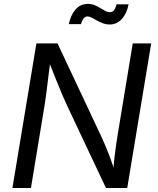

<svg xmlns="http://www.w3.org/2000/svg" viewBox="-20 -946 793 966"><path d="M42.5 0 163.1 -727.5H269.5L488.3 -262.2Q495.1 -247.6 507.1 -220Q519 -192.4 533 -155.5Q546.9 -118.7 559.6 -75.7H549.3Q551.8 -117.7 556.2 -155.5Q560.5 -193.4 565.4 -225.6Q570.3 -257.8 574.2 -281.2L647.9 -727.5H740.7L620.1 0H513.2L317.9 -414.1Q305.7 -440.4 292.7 -470.5Q279.8 -500.5 262.9 -543Q246.1 -585.4 220.7 -648.9H234.4Q227.1 -589.8 221.4 -544.4Q215.8 -499 211.7 -466.8Q207.5 -434.6 204.1 -415L135.7 0ZM532.2 -822.8Q514.2 -822.8 497.8 -828.9Q481.4 -835 467.3 -843Q453.1 -851.1 441.4 -857.2Q429.7 -863.3 420.4 -863.3Q406.7 -863.3 398.7 -850.8Q390.6 -838.4 387.7 -824.7H326.2Q335.4 -869.6 359.6 -897.9Q383.8 -926.3 422.4 -926.3Q441.4 -926.3 456.5 -919.9Q471.7 -913.6 484.6 -905.5Q497.6 -897.5 509.3 -891.1Q521 -884.8 533.2 -884.8Q545.9 -884.8 553.5 -894.3Q561 -903.8 566.9 -924.3H627Q617.7 -877 592.5 -849.9Q567.4 -822.8 532.2 -822.8Z"/></svg>

Font: Adwaita Sans
Style: Italic
Weight: 400
Italic angle: -9.39999°
Designer: Rasmus Andersson
Foundry: rsms
Version: Version 4.001;git-9221beed3